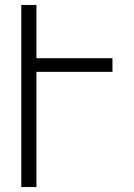

<svg xmlns="http://www.w3.org/2000/svg" viewBox="-20 -755 540 775"><path d="M66 0V-735H127V-520H434V-465H127V0Z"/></svg>

Font: Iosevka Fixed Light
Style: Regular
Weight: 300
Monospace: yes
Designer: Belleve Invis
Foundry: Belleve Invis
Version: Version 32.3.0